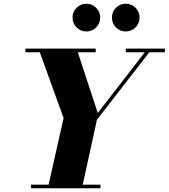

<svg xmlns="http://www.w3.org/2000/svg" viewBox="-20 -1011 906 1031"><path d="M236.5 0 321.5 -377 186.5 -750H391.5L505 -404L771 -748H795.5L500.5 -368L420 0ZM146.5 0V-19.5H519.5V0ZM116.5 -730.5V-750H494V-730.5ZM655.5 -730.5V-750H865.5V-730.5ZM655 -842Q624.5 -842 602.8 -863.8Q581 -885.5 581 -917Q581 -947.5 602.8 -969.2Q624.5 -991 655 -991Q686 -991 707.8 -969.2Q729.5 -947.5 729.5 -917Q729.5 -885.5 707.8 -863.8Q686 -842 655 -842ZM444 -842Q413 -842 391.2 -863.8Q369.5 -885.5 369.5 -917Q369.5 -947.5 391.2 -969.2Q413 -991 444 -991Q474.5 -991 496.2 -969.2Q518 -947.5 518 -917Q518 -885.5 496.2 -863.8Q474.5 -842 444 -842Z"/></svg>

Font: Bodoni Moda 11pt ExtraBold
Style: Italic
Weight: 800
Italic angle: -13°
Version: Version 2.004